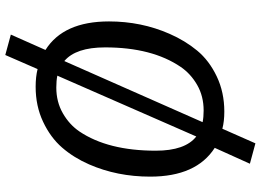

<svg xmlns="http://www.w3.org/2000/svg" viewBox="-150 -709 986 726"><g transform="rotate(90 343.0 -346.0)"><path d="M311 -65.9Q365.2 -65.9 408.2 -90.6Q451.2 -115.2 477.1 -153.3Q549.8 -261.2 549.8 -441.9Q549.8 -553.2 496.1 -595.2L266.1 -69.8Q285.2 -65.9 311 -65.9ZM397.9 -623Q343.8 -623 301.3 -598.6Q258.8 -574.2 232.9 -536.1Q159.2 -427.7 159.2 -250.5Q159.2 -139.6 210.9 -96.2L441.9 -619.1Q422.9 -623 397.9 -623ZM647.9 -420.9Q647.9 -295.9 601.6 -189.9Q576.2 -131.8 538.1 -87.9Q500 -43.9 440.4 -15.9Q380.9 12.2 308.1 12.2Q270 12.2 241.2 4.9L188 127L110.8 106L168.9 -24.9Q61 -92.8 61 -265.1Q61 -387.2 107.9 -494.1Q133.8 -553.2 171.4 -598.6Q209 -644 269 -672.6Q329.1 -701.2 401.9 -701.2Q439 -701.2 466.8 -693.8L522 -818.8L599.1 -797.9L539.1 -665Q647.9 -595.2 647.9 -420.9Z"/></g></svg>

Font: FiraSans-Italic
Style: Italic
Weight: 400
Italic angle: -8°
Designer: Carrois Corporate & Edenspiekermann AG
Foundry: Carrois Corporate GbR & Edenspiekermann AG
Version: Version 3.106;PS 003.106;hotconv 1.0.70;makeotf.lib2.5.58329